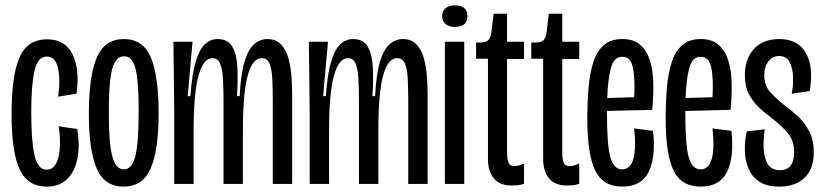

<svg xmlns="http://www.w3.org/2000/svg" viewBox="-20 -683 3057 713"><path d="M154 10Q83 10 53 -54Q23 -118 23 -258Q23 -403 52.5 -470Q82 -537 155 -537Q222 -537 249.5 -481Q277 -425 264 -335L196 -324Q205 -390 195 -431.5Q185 -473 154 -473Q120 -473 108 -419.5Q96 -366 96 -267Q96 -160 108 -106.5Q120 -53 153 -53Q186 -53 197 -99.5Q208 -146 198 -214L267 -204Q277 -143 267.5 -94.5Q258 -46 229.5 -18Q201 10 154 10Z M439 10Q368 10 339 -57.5Q310 -125 310 -261Q310 -401 339.5 -469.5Q369 -538 440 -538Q511 -538 540 -470Q569 -402 569 -263Q569 -125 539.5 -57.5Q510 10 439 10ZM440 -54Q470 -54 482.5 -103Q495 -152 495 -270Q495 -380 483.5 -427Q472 -474 441 -474Q409 -474 396.5 -426.5Q384 -379 384 -267Q384 -151 397 -102.5Q410 -54 440 -54Z M627 0V-270L624 -528H695L677 -326H687Q693 -409 707 -455Q721 -501 741.5 -519.5Q762 -538 788 -538Q826 -538 842.5 -510Q859 -482 861.5 -434Q864 -386 860 -326H870Q874 -407 888 -453.5Q902 -500 924 -519Q946 -538 973 -538Q1005 -538 1024 -517.5Q1043 -497 1051.5 -465Q1060 -433 1062.5 -397.5Q1065 -362 1065 -331V0H993V-314Q993 -358 991 -393Q989 -428 980.5 -447.5Q972 -467 952 -467Q917 -467 899.5 -401.5Q882 -336 882 -200V0H810V-307Q810 -354 808 -390Q806 -426 797.5 -446.5Q789 -467 769 -467Q735 -467 717 -401.5Q699 -336 699 -199V0Z M1130 0V-270L1127 -528H1198L1180 -326H1190Q1196 -409 1210 -455Q1224 -501 1244.5 -519.5Q1265 -538 1291 -538Q1329 -538 1345.5 -510Q1362 -482 1364.5 -434Q1367 -386 1363 -326H1373Q1377 -407 1391 -453.5Q1405 -500 1427 -519Q1449 -538 1476 -538Q1508 -538 1527 -517.5Q1546 -497 1554.5 -465Q1563 -433 1565.5 -397.5Q1568 -362 1568 -331V0H1496V-314Q1496 -358 1494 -393Q1492 -428 1483.5 -447.5Q1475 -467 1455 -467Q1420 -467 1402.5 -401.5Q1385 -336 1385 -200V0H1313V-307Q1313 -354 1311 -390Q1309 -426 1300.5 -446.5Q1292 -467 1272 -467Q1238 -467 1220 -401.5Q1202 -336 1202 -199V0Z M1632 0V-528H1704V0ZM1668 -583Q1648 -583 1635 -593.5Q1622 -604 1622 -623Q1622 -643 1635 -653Q1648 -663 1668 -663Q1716 -663 1716 -623Q1716 -583 1668 -583Z M1880 6Q1836 6 1814 -20.5Q1792 -47 1792 -92V-465H1748V-525H1762Q1786 -525 1794.5 -535Q1803 -545 1805 -565L1813 -632H1863V-528H1926V-464H1863V-117Q1863 -88 1869.5 -77Q1876 -66 1890 -66Q1895 -66 1904.5 -68Q1914 -70 1926 -76V-1Q1915 4 1902 5Q1889 6 1880 6Z M2085 6Q2041 6 2019 -20.5Q1997 -47 1997 -92V-465H1953V-525H1967Q1991 -525 1999.5 -535Q2008 -545 2010 -565L2018 -632H2068V-528H2131V-464H2068V-117Q2068 -88 2074.5 -77Q2081 -66 2095 -66Q2100 -66 2109.5 -68Q2119 -70 2131 -76V-1Q2120 4 2107 5Q2094 6 2085 6Z M2291 10Q2219 10 2190 -50.5Q2161 -111 2161 -242Q2161 -303 2165.5 -356.5Q2170 -410 2183 -451Q2196 -492 2222 -515Q2248 -538 2291 -538Q2333 -538 2357.5 -516.5Q2382 -495 2393.5 -458.5Q2405 -422 2406 -374.5Q2407 -327 2402 -275L2234 -271Q2234 -267 2234 -261Q2234 -145 2246.5 -99.5Q2259 -54 2291 -54Q2321 -54 2332 -93Q2343 -132 2335 -206L2405 -197Q2416 -100 2389 -45Q2362 10 2291 10ZM2291 -472Q2260 -473 2248.5 -429.5Q2237 -386 2235 -319L2335 -322Q2339 -393 2330 -433Q2321 -473 2291 -472Z M2582 10Q2510 10 2481 -50.5Q2452 -111 2452 -242Q2452 -303 2456.5 -356.5Q2461 -410 2474 -451Q2487 -492 2513 -515Q2539 -538 2582 -538Q2624 -538 2648.5 -516.5Q2673 -495 2684.5 -458.5Q2696 -422 2697 -374.5Q2698 -327 2693 -275L2525 -271Q2525 -267 2525 -261Q2525 -145 2537.5 -99.5Q2550 -54 2582 -54Q2612 -54 2623 -93Q2634 -132 2626 -206L2696 -197Q2707 -100 2680 -45Q2653 10 2582 10ZM2582 -472Q2551 -473 2539.5 -429.5Q2528 -386 2526 -319L2626 -322Q2630 -393 2621 -433Q2612 -473 2582 -472Z M2874 10Q2828 10 2800.5 -8Q2773 -26 2760 -56Q2747 -86 2746 -122.5Q2745 -159 2753 -195L2820 -203Q2814 -164 2816 -129Q2818 -94 2832 -72.5Q2846 -51 2876 -51Q2929 -51 2929 -118Q2929 -160 2906.5 -187.5Q2884 -215 2844 -246Q2821 -263 2798.5 -284Q2776 -305 2761 -334Q2746 -363 2746 -404Q2746 -464 2779.5 -501Q2813 -538 2874 -538Q2942 -538 2972 -487.5Q3002 -437 2987 -345L2920 -335Q2926 -364 2925 -397Q2924 -430 2912 -452.5Q2900 -475 2873 -475Q2849 -475 2833.5 -455Q2818 -435 2818 -404Q2818 -365 2841.5 -339.5Q2865 -314 2897 -289Q2922 -271 2946 -248Q2970 -225 2986 -193.5Q3002 -162 3002 -117Q3002 -55 2967.5 -22.5Q2933 10 2874 10Z"/></svg>

Font: Bricolage Grotesque 96pt Condensed Light
Style: Regular
Weight: 300
Width: 3
Designer: Mathieu Triay
Foundry: Atelier Triay
Version: Version 1.001; ttfautohint (v1.8.4.7-5d5b);gftools[0.9.33.de